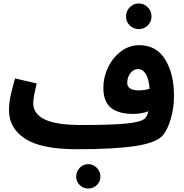

<svg xmlns="http://www.w3.org/2000/svg" viewBox="-20 -841 1064 1109"><path d="M985 -287Q985 -218 966.5 -155Q948 -92 921 -60Q884 -16 762 2.5Q640 21 424 21Q219 21 125.5 -39.5Q32 -100 32 -204Q32 -246 41.5 -290Q51 -334 67 -388L192 -359Q172 -277 172 -244Q172 -184 237.5 -151.5Q303 -119 450 -119Q625 -119 710.5 -127.5Q796 -136 817 -157Q830 -169 837 -198Q797 -183 749 -183Q665 -183 621 -218Q577 -253 577 -335Q577 -395 604 -451.5Q631 -508 678.5 -544Q726 -580 785 -580Q883 -580 934 -497.5Q985 -415 985 -287ZM782 -319Q813 -319 844 -328Q840 -384 822.5 -413Q805 -442 777 -442Q752 -442 733.5 -419Q715 -396 715 -362Q715 -319 782 -319ZM708 -746Q708 -777 729.5 -799Q751 -821 782 -821Q812 -821 833.5 -799Q855 -777 855 -746Q855 -715 833.5 -694Q812 -673 782 -673Q751 -673 729.5 -694Q708 -715 708 -746ZM420 179Q420 150 440.5 128.5Q461 107 490 107Q518 107 539 128.5Q560 150 560 179Q560 208 539.5 228Q519 248 490 248Q461 248 440.5 228Q420 208 420 179Z"/></svg>

Font: Noto Sans Arabic
Style: Bold
Weight: 700
Designer: Nadine Chahine
Foundry: Monotype Imaging Inc.
Version: Version 1.001